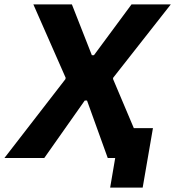

<svg xmlns="http://www.w3.org/2000/svg" viewBox="-56 -720 798 875"><path d="M242.2 -359.4 243.2 -365.6 96 -700H271.6L362.6 -468.4H372.2L543.4 -700H722.4L460 -366L459 -360.4L611.4 0H435L340.6 -261.8H330.2L145.8 0H-35.8ZM469 0H453.6L459.2 -136H641L594.2 135H446Z"/></svg>

Font: Fixel Italic Variable Display Thin
Style: Italic
Weight: 100
Italic angle: -10°
Designer: AlfaBravo + MacPaw
Foundry: Kyrylo Tkachov, Marchela Mozhyna, Serhii Makarenko, Maria Weinstein, Zakhar Kryvoshyya
Version: Version 1.210;Glyphs 3.2 (3217)